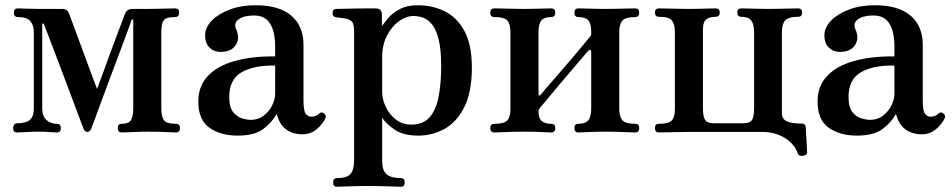

<svg xmlns="http://www.w3.org/2000/svg" viewBox="-20 -505 3629 732"><path d="M45 0Q30 0 30 -17Q30 -24 34 -29.5Q38 -35 45 -35Q80 -35 94.5 -48.5Q109 -62 109 -90V-383Q109 -408 96 -424Q83 -440 48 -440Q33 -440 33 -457Q33 -473 48 -473Q59 -473 80 -472Q101 -471 127 -471H216Q228 -471 234 -466.5Q240 -462 243 -454Q245 -449 254 -424.5Q263 -400 276 -365Q289 -330 303 -292Q317 -254 329.5 -220Q342 -186 350 -166Q358 -186 370 -219.5Q382 -253 396 -291Q410 -329 423 -363.5Q436 -398 445 -422Q454 -446 456 -451Q463 -471 485 -471H543Q561 -471 582.5 -471.5Q604 -472 622.5 -472.5Q641 -473 648 -473Q663 -473 663 -457Q663 -440 648 -440Q611 -440 603 -426Q595 -412 595 -383V-90Q595 -62 604.5 -47.5Q614 -33 651 -33Q666 -33 666 -17Q666 0 651 0Q644 0 624.5 -1Q605 -2 583 -2.5Q561 -3 543 -3Q517 -3 486 -1.5Q455 0 444 0Q429 0 429 -17Q429 -33 444 -33Q471 -33 479.5 -47.5Q488 -62 488 -92V-427Q488 -431 485 -431Q482 -431 481 -428Q481 -426 470 -396Q459 -366 442 -320.5Q425 -275 405.5 -223.5Q386 -172 369 -125.5Q352 -79 340.5 -48Q329 -17 327 -13Q322 -2 313 -2Q304 -2 299 -13Q298 -15 287 -44.5Q276 -74 259 -119Q242 -164 223 -215Q204 -266 186.5 -311Q169 -356 158.5 -384.5Q148 -413 147 -414Q146 -416 143.5 -415.5Q141 -415 141 -412V-91Q141 -62 157 -47.5Q173 -33 196 -33Q212 -33 212 -17Q212 0 196 0Q186 0 169.5 -1.5Q153 -3 127 -3Q101 -3 78.5 -1.5Q56 0 45 0Z M886 12Q821 12 778.5 -18Q736 -48 736 -118Q736 -177 772.5 -215.5Q809 -254 875 -272.5Q941 -291 1029 -290V-329Q1029 -383 1010 -414.5Q991 -446 949 -446Q910 -446 890 -431.5Q870 -417 880 -394Q896 -360 879 -333.5Q862 -307 821 -307Q796 -307 779 -323.5Q762 -340 762 -370Q762 -400 787 -426Q812 -452 855.5 -468.5Q899 -485 954 -485Q1045 -485 1091 -445Q1137 -405 1137 -335V-123Q1137 -83 1145.5 -71.5Q1154 -60 1167 -60Q1177 -60 1184.5 -63.5Q1192 -67 1196 -71Q1207 -82 1218 -70Q1223 -65 1222 -59Q1221 -53 1217 -47Q1203 -24 1182.5 -8.5Q1162 7 1133 7Q1096 7 1070.5 -12Q1045 -31 1035 -71Q1017 -38 983.5 -13Q950 12 886 12ZM936 -48Q965 -48 986 -64.5Q1007 -81 1018 -104Q1029 -127 1029 -148V-255Q950 -257 902 -230Q854 -203 854 -135Q854 -96 869 -77.5Q884 -59 903.5 -53.5Q923 -48 936 -48Z M1265 207Q1250 207 1250 191Q1250 174 1265 174Q1303 174 1316.5 158Q1330 142 1330 106V-384Q1330 -412 1323 -421Q1316 -430 1302 -433Q1295 -435 1281.5 -436.5Q1268 -438 1262 -439Q1248 -441 1248 -455Q1248 -471 1263 -471Q1266 -471 1287 -471.5Q1308 -472 1334.5 -472.5Q1361 -473 1383 -473Q1405 -473 1411 -473Q1436 -473 1436 -450V-406Q1445 -418 1461 -437Q1477 -456 1504.5 -470.5Q1532 -485 1573 -485Q1628 -485 1674.5 -462.5Q1721 -440 1750 -388Q1779 -336 1779 -247Q1779 -155 1750.5 -97.5Q1722 -40 1675.5 -14Q1629 12 1575 12Q1519 12 1486.5 -9.5Q1454 -31 1437 -56V109Q1437 145 1454 159.5Q1471 174 1508 174Q1523 174 1523 191Q1523 207 1508 207Q1501 207 1477.5 206Q1454 205 1427.5 204.5Q1401 204 1383 204Q1366 204 1341 204.5Q1316 205 1294.5 206Q1273 207 1265 207ZM1548 -30Q1593 -30 1617.5 -57.5Q1642 -85 1652 -135.5Q1662 -186 1662 -253Q1662 -316 1652.5 -354Q1643 -392 1627.5 -411.5Q1612 -431 1593.5 -437.5Q1575 -444 1556 -444Q1529 -444 1501.5 -424.5Q1474 -405 1455.5 -369.5Q1437 -334 1437 -285V-155Q1437 -127 1450.5 -98Q1464 -69 1489 -49.5Q1514 -30 1548 -30Z M1865 0Q1849 0 1849 -17Q1849 -33 1865 -33Q1903 -33 1914.5 -46.5Q1926 -60 1926 -90V-383Q1926 -413 1914.5 -426.5Q1903 -440 1865 -440Q1849 -440 1849 -457Q1849 -473 1865 -473Q1872 -473 1893 -472.5Q1914 -472 1938.5 -471.5Q1963 -471 1980 -471Q1998 -471 2018.5 -471.5Q2039 -472 2056.5 -472.5Q2074 -473 2081 -473Q2097 -473 2097 -457Q2097 -440 2081 -440Q2054 -440 2043.5 -426.5Q2033 -413 2033 -381V-148Q2033 -142 2036 -141Q2039 -140 2043 -146Q2047 -151 2065 -172Q2083 -193 2109 -222.5Q2135 -252 2160.5 -282.5Q2186 -313 2205.5 -336Q2225 -359 2230 -366Q2232 -368 2233 -370Q2234 -372 2234 -376V-383Q2234 -415 2223 -427.5Q2212 -440 2185 -440Q2170 -440 2170 -457Q2170 -473 2185 -473Q2193 -473 2210.5 -472.5Q2228 -472 2249 -471.5Q2270 -471 2287 -471Q2305 -471 2329 -471.5Q2353 -472 2374 -472.5Q2395 -473 2402 -473Q2417 -473 2417 -457Q2417 -440 2402 -440Q2365 -440 2353 -426.5Q2341 -413 2341 -383V-90Q2341 -60 2353 -46.5Q2365 -33 2402 -33Q2417 -33 2417 -17Q2417 0 2402 0Q2395 0 2374 -1Q2353 -2 2329 -2.5Q2305 -3 2287 -3Q2270 -3 2249 -2.5Q2228 -2 2210.5 -1Q2193 0 2185 0Q2170 0 2170 -17Q2170 -33 2185 -33Q2212 -33 2223 -46.5Q2234 -60 2234 -92V-307Q2234 -314 2230.5 -315Q2227 -316 2222 -311Q2216 -304 2197.5 -282Q2179 -260 2153.5 -230.5Q2128 -201 2103.5 -171.5Q2079 -142 2061 -120.5Q2043 -99 2038 -93Q2035 -89 2034 -85Q2033 -81 2033 -79Q2033 -54 2045.5 -43.5Q2058 -33 2081 -33Q2097 -33 2097 -17Q2097 0 2081 0Q2074 0 2056.5 -1Q2039 -2 2018.5 -2.5Q1998 -3 1980 -3Q1963 -3 1938.5 -2.5Q1914 -2 1893 -1Q1872 0 1865 0Z M3042 89Q3025 91 3022 81Q3010 45 2973 21.5Q2936 -2 2885 -2H2607Q2590 -2 2565.5 -1.5Q2541 -1 2520.5 -0.5Q2500 0 2492 0Q2477 0 2477 -17Q2477 -33 2492 -33Q2530 -33 2541.5 -46Q2553 -59 2553 -89V-383Q2553 -413 2541.5 -427Q2530 -441 2492 -441Q2477 -441 2477 -457Q2477 -473 2492 -473Q2500 -473 2520.5 -472.5Q2541 -472 2565.5 -471.5Q2590 -471 2607 -471Q2625 -471 2645.5 -471.5Q2666 -472 2684 -472.5Q2702 -473 2709 -473Q2724 -473 2724 -457Q2724 -441 2709 -441Q2685 -441 2672.5 -431Q2660 -421 2660 -393V-91Q2660 -60 2668.5 -47.5Q2677 -35 2702 -35H2813Q2839 -35 2847 -47.5Q2855 -60 2855 -91V-381Q2855 -413 2844 -427Q2833 -441 2806 -441Q2791 -441 2791 -457Q2791 -473 2806 -473Q2814 -473 2831.5 -472.5Q2849 -472 2870 -471.5Q2891 -471 2908 -471Q2925 -471 2949 -471.5Q2973 -472 2994.5 -472.5Q3016 -473 3023 -473Q3038 -473 3038 -457Q3038 -441 3023 -441Q2986 -441 2973.5 -427Q2961 -413 2961 -383V-74Q2961 -52 2978.5 -43Q2996 -34 3035 -34Q3052 -34 3052 -19Q3052 -13 3053 1.5Q3054 16 3055 32.5Q3056 49 3056.5 61.5Q3057 74 3057 76Q3058 81 3053 84.5Q3048 88 3042 89Z M3247 12Q3182 12 3139.5 -18Q3097 -48 3097 -118Q3097 -177 3133.5 -215.5Q3170 -254 3236 -272.5Q3302 -291 3390 -290V-329Q3390 -383 3371 -414.5Q3352 -446 3310 -446Q3271 -446 3251 -431.5Q3231 -417 3241 -394Q3257 -360 3240 -333.5Q3223 -307 3182 -307Q3157 -307 3140 -323.5Q3123 -340 3123 -370Q3123 -400 3148 -426Q3173 -452 3216.5 -468.5Q3260 -485 3315 -485Q3406 -485 3452 -445Q3498 -405 3498 -335V-123Q3498 -83 3506.5 -71.5Q3515 -60 3528 -60Q3538 -60 3545.5 -63.5Q3553 -67 3557 -71Q3568 -82 3579 -70Q3584 -65 3583 -59Q3582 -53 3578 -47Q3564 -24 3543.5 -8.5Q3523 7 3494 7Q3457 7 3431.5 -12Q3406 -31 3396 -71Q3378 -38 3344.5 -13Q3311 12 3247 12ZM3297 -48Q3326 -48 3347 -64.5Q3368 -81 3379 -104Q3390 -127 3390 -148V-255Q3311 -257 3263 -230Q3215 -203 3215 -135Q3215 -96 3230 -77.5Q3245 -59 3264.5 -53.5Q3284 -48 3297 -48Z"/></svg>

Font: Zen Antique
Style: Regular
Weight: 400
Designer: Yoshimichi Ohira
Foundry: Positype
Version: Version 1.001